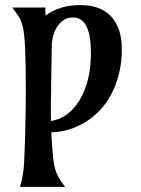

<svg xmlns="http://www.w3.org/2000/svg" viewBox="-20 -523 555 758"><path d="M160.6 -461.9Q215.3 -502.9 297.4 -502.9Q413.6 -502.9 449.2 -406.7Q460.9 -375 460.9 -326.9Q460.9 -278.8 450 -233.2Q439 -187.5 419.4 -150.9Q399.9 -114.3 373.3 -86.4Q346.7 -58.6 315.4 -40Q252.9 -2.4 182.6 -0.5Q183.6 25.9 185.5 51.3L190.4 103Q194.8 155.8 220.7 192.4L237.3 214.8H59.1Q72.8 168 75 121.1Q77.1 74.2 78.4 40.8Q79.6 7.3 80.1 -28.3Q82 -111.3 82 -173.8Q82 -375 69.3 -419.9Q61.5 -447.8 49.3 -464.4L28.8 -493.2H160.2Q157.2 -483.4 160.6 -461.9ZM338.9 -314Q338.9 -454.1 268.1 -454.1Q232.9 -454.1 209.5 -422.9Q184.1 -389.2 184.1 -330.6L180.7 -99.1V-72.3Q180.7 -59.1 181.2 -45.4Q252 -56.2 295.9 -130.4Q338.9 -203.6 338.9 -314Z"/></svg>

Font: Amarante
Style: Regular
Weight: 400
Designer: Karolina Lach
Foundry: Sorkin Type Co.
Version: Version 1.001